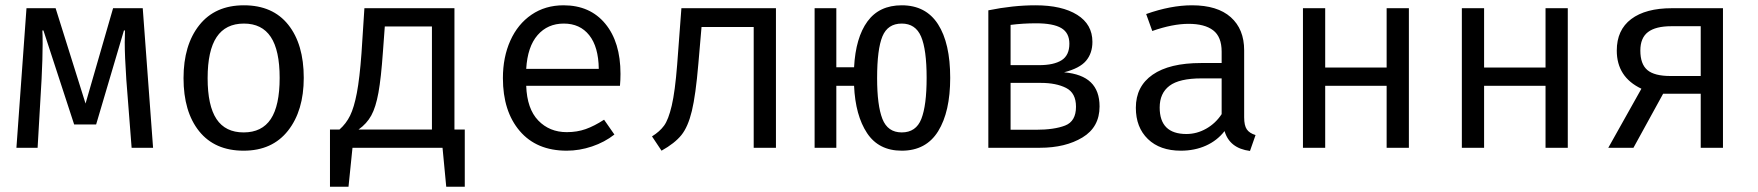

<svg xmlns="http://www.w3.org/2000/svg" viewBox="-20 -558 6640 725"><path d="M558 0H477L457 -257Q451 -347 451 -398L452 -443H448L343 -88H260L144 -443H140Q141 -427 141 -392Q141 -339 137 -259L122 0H42L80 -527H190L303 -167L407 -527H519Z M1127 -264Q1127 -140 1067.5 -64.5Q1008 11 900 11Q791 11 732 -62.5Q673 -136 673 -263Q673 -388 732.5 -463Q792 -538 901 -538Q1010 -538 1068.5 -464.5Q1127 -391 1127 -264ZM764 -263Q764 -159 797.5 -108.5Q831 -58 900 -58Q969 -58 1002.5 -108.5Q1036 -159 1036 -264Q1036 -368 1002.5 -418.5Q969 -469 901 -469Q832 -469 798 -418Q764 -367 764 -263Z M1735 -69V147H1665L1651 0H1311L1296 147H1226V-69H1262Q1287 -91 1302 -121.5Q1317 -152 1327.5 -207Q1338 -262 1345 -357L1356 -527H1696V-69ZM1611 -458H1433L1426 -363Q1419 -263 1409 -208Q1399 -153 1382 -122Q1365 -91 1334 -69H1343H1611Z M2120 -59Q2159 -59 2191.5 -70.5Q2224 -82 2261 -106L2300 -50Q2263 -21 2215.5 -5Q2168 11 2120 11Q2006 11 1942.5 -63.5Q1879 -138 1879 -263Q1879 -342 1907 -404.5Q1935 -467 1987 -502.5Q2039 -538 2108 -538Q2208 -538 2265.5 -468.5Q2323 -399 2323 -279Q2323 -256 2321 -234H1967Q1970 -147 2012.5 -103Q2055 -59 2120 -59ZM1967 -298H2241Q2240 -381 2205 -425Q2170 -469 2109 -469Q2048 -469 2010 -425.5Q1972 -382 1967 -298Z M2910 0H2826V-456H2629L2617 -317Q2607 -199 2592.5 -139Q2578 -79 2553 -48Q2528 -17 2478 11L2442 -43Q2471 -61 2487.5 -83.5Q2504 -106 2516.5 -159Q2529 -212 2537 -314L2553 -527H2910Z M3568 -264Q3568 -136 3522.5 -62.5Q3477 11 3385 11Q3298 11 3254 -55.5Q3210 -122 3205 -234H3138V0H3056V-527H3138V-304H3205Q3211 -416 3255.5 -477Q3300 -538 3385 -538Q3476 -538 3522 -466.5Q3568 -395 3568 -264ZM3292 -263Q3292 -160 3312 -109Q3332 -58 3385 -58Q3439 -58 3459 -109Q3479 -160 3479 -264Q3479 -371 3458 -420Q3437 -469 3385 -469Q3332 -469 3312 -420.5Q3292 -372 3292 -263Z M4132 -156Q4132 -78 4067.5 -39Q4003 0 3907 0H3712V-519Q3805 -538 3890 -538Q3990 -538 4047.5 -502Q4105 -466 4105 -400Q4105 -357 4081 -328.5Q4057 -300 3998 -285Q4066 -279 4099 -247Q4132 -215 4132 -156ZM3796 -464V-312H3904Q3959 -312 3988.5 -330.5Q4018 -349 4018 -393Q4018 -434 3987.5 -452Q3957 -470 3892 -470Q3843 -470 3796 -464ZM4043 -155Q4043 -207 4005.5 -226Q3968 -245 3910 -245H3796V-68H3891Q3961 -68 4002 -84Q4043 -100 4043 -155Z M4721 -48 4700 12Q4623 2 4604 -63Q4576 -27 4533.5 -8Q4491 11 4439 11Q4360 11 4314.5 -33Q4269 -77 4269 -151Q4269 -232 4332.5 -276Q4396 -320 4515 -320H4593V-363Q4593 -419 4561 -443.5Q4529 -468 4468 -468Q4408 -468 4331 -441L4308 -505Q4401 -538 4481 -538Q4577 -538 4627.5 -493Q4678 -448 4678 -368V-115Q4678 -84 4688 -69.5Q4698 -55 4721 -48ZM4593 -127V-262H4517Q4433 -262 4396 -234Q4359 -206 4359 -152Q4359 -52 4460 -52Q4499 -52 4534.5 -72Q4570 -92 4593 -127Z M5216 -234H4984V0H4900V-527H4984V-303H5216V-527H5300V0H5216Z M5816 -234H5584V0H5500V-527H5584V-303H5816V-527H5900V0H5816Z M6486 -527V0H6402V-204H6260L6148 0H6053L6178 -223Q6085 -267 6085 -367Q6085 -445 6139.5 -486Q6194 -527 6293 -527ZM6402 -271V-459H6291Q6232 -459 6203 -437Q6174 -415 6174 -367Q6174 -316 6200.5 -293.5Q6227 -271 6288 -271Z"/></svg>

Font: Fira Mono
Style: Regular
Weight: 400
Designer: Carrois Corporate & Edenspiekermann AG
Foundry: Carrois Corporate GbR & Edenspiekermann AG
Version: Version 3.206